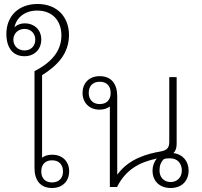

<svg xmlns="http://www.w3.org/2000/svg" viewBox="-20 -938 1012 963"><path d="M168 -918C74 -918 12 -858 12 -768C12 -698 45 -656 103 -656C153 -656 187 -691 187 -740C187 -790 150 -821 105 -821C84 -821 65 -814 53 -801C61 -849 105 -885 166 -885C247 -885 288 -830 288 -760C288 -680 235 -623 153 -581V-96C153 -33 183 5 241 5C296 5 327 -32 327 -79C327 -125 296 -162 242 -162C221 -162 204 -157 191 -147V-561C268 -609 326 -669 326 -763C326 -847 272 -918 168 -918ZM103 -685C70 -685 47 -708 47 -739C47 -769 70 -793 103 -793C136 -793 157 -769 157 -739C157 -708 136 -685 103 -685ZM241 -134C276 -134 296 -112 296 -78C296 -45 276 -23 241 -23C206 -23 187 -45 187 -78C187 -112 206 -134 241 -134Z M836 5C890 5 926 -29 926 -83C926 -127 899 -164 850 -170C861 -181 866 -197 866 -216V-551H829V-227C829 -197 818 -185 789 -179C717 -167 626 -141 570 -64H568V-455C568 -518 538 -556 480 -556C425 -556 394 -519 394 -472C394 -425 426 -388 479 -388C501 -388 518 -394 531 -404V0H567C610 -86 677 -124 767 -143C753 -127 745 -105 745 -83C745 -29 781 5 836 5ZM480 -416C445 -416 425 -439 425 -472C425 -506 445 -528 480 -528C516 -528 535 -506 535 -472C535 -438 516 -416 480 -416ZM836 -25C803 -25 780 -48 780 -83C780 -107 787 -126 802 -140C809 -143 819 -144 833 -144C871 -144 892 -117 892 -83C892 -48 868 -25 836 -25Z"/></svg>

Font: Noto Sans Thai Looped ExtraLight
Style: Regular
Weight: 200
Designer: Sasikarn Vongin, Ben Mitchell
Foundry: The Fontpad Ltd
Version: Version 1.001